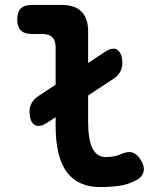

<svg xmlns="http://www.w3.org/2000/svg" viewBox="-20 -750 640 780"><path d="M171 -251Q138 -230 119 -244Q100 -258 100 -297Q100 -317 109.5 -333Q119 -349 136 -360L206 -406V-558Q206 -585 192.5 -598.5Q179 -612 152 -612H109Q79 -612 64.5 -626.5Q50 -641 50 -671Q50 -701 64.5 -715.5Q79 -730 109 -730H230Q284 -730 311 -703Q338 -676 338 -622V-494L406 -539Q439 -561 458 -546.5Q477 -532 477 -493Q477 -473 467.5 -457Q458 -441 441 -430L338 -362V-256Q338 -181 356 -146.5Q374 -112 409 -112Q425 -112 440.5 -114.5Q456 -117 472 -124Q501 -137 520.5 -129.5Q540 -122 553 -98Q569 -71 562.5 -50Q556 -29 532 -17Q499 0 463 5Q427 10 387 10Q343 10 309.5 -4.5Q276 -19 252.5 -49.5Q229 -80 217.5 -127.5Q206 -175 206 -240V-274Z"/></svg>

Font: Maple Mono Normal NL
Style: Bold
Weight: 700
Monospace: yes
Designer: subframe7536
Version: Version 7.000